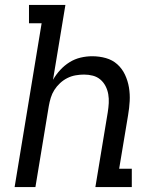

<svg xmlns="http://www.w3.org/2000/svg" viewBox="-20 -755 640 775"><path d="M39 0 148 -661H97V-735H244L194 -433Q206 -454 223 -472.5Q240 -491 261 -504Q282 -517 305.5 -522.5Q329 -528 352 -528Q381 -528 407.5 -520.5Q434 -513 453.5 -495.5Q473 -478 484.5 -453.5Q496 -429 500.5 -402Q505 -375 503.5 -347Q502 -319 497 -290L461 -74H512V0H365L415 -302Q418 -321 419 -339Q420 -357 417 -374.5Q414 -392 406 -407.5Q398 -423 385 -434Q372 -445 355 -449.5Q338 -454 319 -454Q303 -454 285.5 -451Q268 -448 252 -440Q236 -432 222.5 -419.5Q209 -407 199.5 -392Q190 -377 185 -360.5Q180 -344 177 -327L123 0Z"/></svg>

Font: Iosevka HT Extended
Style: Italic
Weight: 400
Width: 7
Italic angle: -9°
Monospace: yes
Designer: Belleve Invis
Foundry: Belleve Invis
Version: Version 32.3.0; ttfautohint (v1.8.4)